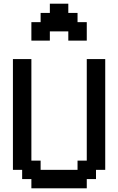

<svg xmlns="http://www.w3.org/2000/svg" viewBox="-20 -1020 640 1040"><path d="M450 0V-50H500V-100H550V-700H450V-150H400V-100H200V-150H150V-700H50V-100H100V-50H150V0ZM150 -800H250V-850H350V-800H450V-900H400V-950H350V-1000H250V-950H200V-900H150Z"/></svg>

Font: Matrix Sans Video
Style: Regular
Weight: 400
Designer: Brad Neil
Version: Version 1.100